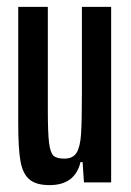

<svg xmlns="http://www.w3.org/2000/svg" viewBox="-20 -530 380 558"><path d="M33 -170V-510H119V-212Q119 -144 122.5 -115.5Q126 -87 135 -78Q144 -69 167 -69Q192 -69 202.5 -86Q213 -103 215.5 -139.5Q218 -176 218 -259V-510H303V0H224L220 -59H214Q198 8 124 8Q85 8 65.5 -8.5Q46 -25 39.5 -61.5Q33 -98 33 -170Z"/></svg>

Font: Saira Ultra Condensed SemiBold
Style: Regular
Weight: 600
Width: 1
Designer: Hector Gatti with collaboration of the Omnibus-Type team
Foundry: Omnibus-Type
Version: Version 1.001; ttfautohint (v1.8)